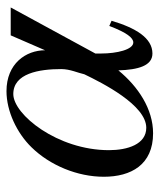

<svg xmlns="http://www.w3.org/2000/svg" viewBox="30 -511 492 592"><g transform="rotate(-90 276.0 -215.0)"><path d="M359 -272C359 -245 347 -220 343 -201C316 -145 248 -10 178 -10C127 -10 109 -68 109 -125C109 -284 219 -420 282 -420C346 -420 359 -340 359 -272ZM549 -428H463L417 -322C417 -381 376 -441 291 -441C229 -441 162 -409 118 -364C62 -307 27 -222 27 -141C27 -57 64 11 161 11C236 11 305 -35 355 -96C357 -35 369 9 407 9C455 9 486 -43 508 -117L492 -124C471 -69 455 -50 441 -50C419 -50 407 -101 407 -149V-167Z"/></g></svg>

Font: XITS
Style: Italic
Weight: 400
Italic angle: -16.33°
Designer: MicroPress Inc., with final additions and corrections provided by Coen Hoffman, Elsevier (retired)
Version: Version 1.302